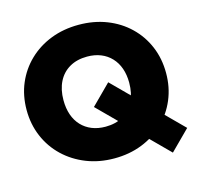

<svg xmlns="http://www.w3.org/2000/svg" viewBox="-113 -844 1054 1027"><g transform="rotate(-15 414.0 -330.5)"><path d="M411 14Q327 14 256.5 -14Q186 -42 133.5 -92Q81 -142 52 -210Q23 -278 23 -357Q23 -437 51.5 -504Q80 -571 132 -621Q184 -671 254.5 -698.5Q325 -726 409 -726Q493 -726 563.5 -698.5Q634 -671 686 -621Q738 -571 766.5 -503.5Q795 -436 795 -356Q795 -277 766.5 -209.5Q738 -142 686 -91.5Q634 -41 564 -13.5Q494 14 411 14ZM720 65 375 -280 483 -388 828 -43ZM409 -162Q465 -162 506 -186Q547 -210 569 -254Q591 -298 591 -357Q591 -401 578.5 -436.5Q566 -472 542 -497.5Q518 -523 484.5 -536.5Q451 -550 409 -550Q353 -550 312 -526.5Q271 -503 249 -459.5Q227 -416 227 -357Q227 -312 239.5 -276Q252 -240 276 -214.5Q300 -189 333.5 -175.5Q367 -162 409 -162Z"/></g></svg>

Font: Outfit Thin Black
Style: Regular
Weight: 900
Version: Version 1.100;gftools[0.9.27]